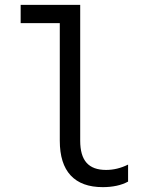

<svg xmlns="http://www.w3.org/2000/svg" viewBox="-20 -760 640 790"><path d="M310 -181V-740H65V-664.8H226V-181Q226 -86.4 270.8 -38.2Q315.6 10 403 10Q432.8 10 459.3 4.4Q485.8 -1.2 507 -12.8V-82.8Q484.4 -71.6 461.8 -66.2Q439.2 -60.8 416.4 -60.8Q362.2 -60.8 336.1 -90.3Q310 -119.8 310 -181Z"/></svg>

Font: CommitMonoV142 ExtLt
Style: Regular
Weight: 200
Monospace: yes
Designer: Eigil Nikolajsen
Foundry: Eigil Nikolajsen
Version: Version 1.142